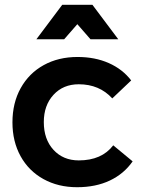

<svg xmlns="http://www.w3.org/2000/svg" viewBox="-20 -777 604 802"><path d="M309 -425Q244 -425 203.5 -381Q163 -337 163 -267Q163 -195 203.5 -151Q244 -107 309 -107Q405 -107 453 -170L534 -103Q498 -51 439 -23Q380 5 302 5Q223 5 161.5 -29Q100 -63 66 -124.5Q32 -186 32 -266Q32 -347 66.5 -409Q101 -471 162.5 -505Q224 -539 304 -539Q377 -539 434.5 -513.5Q492 -488 528 -441L449 -366Q395 -425 309 -425ZM474 -613H358L303 -676L248 -613H132L240 -757H366Z"/></svg>

Font: Gontserrat Medium
Style: Regular
Weight: 500
Designer: Julieta Ulanovsky
Foundry: Julieta Ulanovsky
Version: Version 6.001